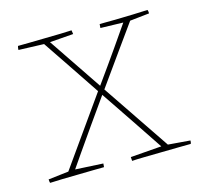

<svg xmlns="http://www.w3.org/2000/svg" viewBox="-75 -535 649 620"><g transform="rotate(-15 249.0 -225.0)"><path d="M20 4Q19 3 18.5 -2Q18 -7 18 -8L86 -16Q126 -72 166 -129Q206 -186 246 -242Q212 -293 179 -342Q146 -391 117 -434L32 -437Q32 -440 32.5 -443.5Q33 -447 34 -450Q49 -450 73.5 -450.5Q98 -451 125.5 -451.5Q153 -452 177 -452.5Q201 -453 214 -454L216 -441L137 -435Q167 -391 197 -346Q227 -301 257 -257Q298 -314 332.5 -363.5Q367 -413 382 -435L306 -437L307 -450Q325 -450 355.5 -450.5Q386 -451 417.5 -452Q449 -453 468 -454Q470 -450 470 -442L405 -435Q383 -404 345.5 -352Q308 -300 267 -242Q305 -186 343 -129.5Q381 -73 419 -17L493 -11Q493 -4 491 0Q476 0 449 0.5Q422 1 391 1.5Q360 2 333.5 2.5Q307 3 294 4L293 -9L397 -17Q367 -62 330.5 -116.5Q294 -171 256 -227Q224 -182 194.5 -140Q165 -98 142.5 -65.5Q120 -33 109 -17L202 -12L201 0Q188 0 164 0.5Q140 1 112.5 1.5Q85 2 60 2.5Q35 3 20 4Z"/></g></svg>

Font: Labrada Thin
Style: Regular
Weight: 100
Designer: Mercedes Jáuregui
Foundry: Omnibus-Type Team
Version: Version 1.000; ttfautohint (v1.8.4.7-5d5b)